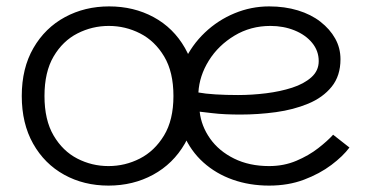

<svg xmlns="http://www.w3.org/2000/svg" viewBox="-20 -573 1160 600"><path d="M319 7Q242 7 180.5 -27Q119 -61 83.5 -124Q48 -187 48 -273Q48 -360 84.5 -423Q121 -486 183 -519.5Q245 -553 321 -553Q398 -553 460 -519.5Q522 -486 558 -423Q594 -360 594 -273Q594 -187 557.5 -124Q521 -61 458.5 -27Q396 7 319 7ZM319 -54Q371 -54 417 -77.5Q463 -101 492.5 -149.5Q522 -198 522 -273Q522 -348 493 -396.5Q464 -445 418 -468.5Q372 -492 320 -492Q268 -492 222 -468.5Q176 -445 147.5 -396.5Q119 -348 119 -273Q119 -198 147.5 -149.5Q176 -101 221.5 -77.5Q267 -54 319 -54ZM821 7Q760 7 707.5 -11.5Q655 -30 615.5 -65.5Q576 -101 554 -152Q532 -203 532 -269Q532 -329 555.5 -380.5Q579 -432 620 -471Q661 -510 713 -531.5Q765 -553 821 -553Q870 -553 911 -540.5Q952 -528 981.5 -505Q1011 -482 1027.5 -452.5Q1044 -423 1044 -388Q1044 -336 1016.5 -302Q989 -268 943 -249Q897 -230 842 -222.5Q787 -215 731 -215Q708 -215 685.5 -216Q663 -217 642.5 -219.5Q622 -222 604 -224Q609 -179 636.5 -140Q664 -101 711.5 -77.5Q759 -54 821 -54Q867 -54 906 -70.5Q945 -87 974.5 -110Q1004 -133 1021 -152L1072 -112Q1052 -85 1015.5 -57.5Q979 -30 930 -11.5Q881 7 821 7ZM724 -276Q767 -276 811.5 -281.5Q856 -287 893 -299Q930 -311 953 -331.5Q976 -352 976 -382Q976 -414 955.5 -439Q935 -464 900.5 -478Q866 -492 825 -492Q763 -492 712.5 -461.5Q662 -431 632.5 -383.5Q603 -336 600 -284Q621 -280 653.5 -278Q686 -276 724 -276Z"/></svg>

Font: Parkinsans Light Light
Style: Regular
Weight: 300
Version: Version 1.000